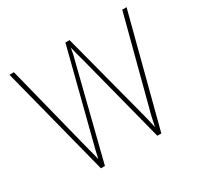

<svg xmlns="http://www.w3.org/2000/svg" viewBox="-151 -898 1121 1082"><g transform="rotate(-30 409.5 -357.0)"><path d="M792 -714H764L621 -168Q610 -129 604.5 -103.5Q599 -78 593 -48Q587 -78 580.5 -103.5Q574 -129 564 -168L421 -714H394L255 -171Q245 -134 238.5 -107Q232 -80 226 -52Q220 -80 212.5 -106.5Q205 -133 196 -170L59 -714H30L213 0H239L391 -604Q396 -621 399 -635.5Q402 -650 406 -675Q412 -648 417 -629Q422 -610 430 -582L580 0H606Z"/></g></svg>

Font: Noto Sans Display Thin
Style: Regular
Weight: 250
Designer: Monotype Design Team
Foundry: Monotype Imaging Inc.
Version: Version 1.900